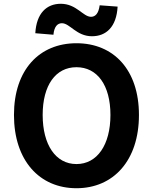

<svg xmlns="http://www.w3.org/2000/svg" viewBox="-20 -983 810 1017"><path d="M385 14C581 14 716 -133 716 -374C716 -614 581 -754 385 -754C189 -754 54 -614 54 -374C54 -133 189 14 385 14ZM385 -114C275 -114 206 -216 206 -374C206 -532 275 -627 385 -627C495 -627 565 -532 565 -374C565 -216 495 -114 385 -114ZM467 -791C542 -791 597 -840 603 -948L508 -955C502 -911 485 -894 462 -894C420 -894 385 -963 302 -963C227 -963 173 -913 167 -807L263 -799C267 -843 285 -860 308 -860C350 -860 385 -791 467 -791Z"/></svg>

Font: Noto Sans Mono CJK HK
Style: Bold
Weight: 700
Designer: Ryoko NISHIZUKA 西塚涼子 (kana, bopomofo & ideographs); Paul D. Hunt (Latin, Greek & Cyrillic); Sandoll Communications 산돌커뮤니
Foundry: Adobe
Version: Version 2.004;hotconv 1.0.118;makeotfexe 2.5.65603